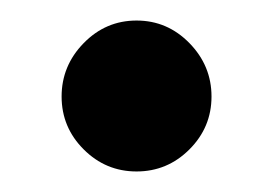

<svg xmlns="http://www.w3.org/2000/svg" viewBox="-20 -412 265 187"><path d="M40 -318Q40 -348 61.5 -370Q83 -392 113 -392Q143 -392 164.5 -370Q186 -348 186 -318Q186 -288 164.5 -266.5Q143 -245 113 -245Q83 -245 61.5 -266.5Q40 -288 40 -318Z"/></svg>

Font: Rising Sun
Style: Bold
Weight: 700
Designer: Matt McInerney, Pablo Impallari, Rodrigo Fuenzalida (Raleway font), Stephen Hutchings (Greek), Cristiano Sobral (main ch
Foundry: The Rising Sun Project Authors
Version: Version 4.327; ttfautohint (v1.8.4.7-5d5b-dirty)